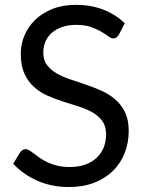

<svg xmlns="http://www.w3.org/2000/svg" viewBox="-20 -744 582 772"><path d="M458 -604.5 481.5 -650.5C456.5 -674.5 427.6 -692.8 394.8 -705.5C361.9 -718.2 325.5 -724.5 285.5 -724.5C249.8 -724.5 218.2 -719 190.8 -708C163.2 -697 140.1 -682.3 121.2 -664C102.4 -645.7 88.1 -624.7 78.2 -601C68.4 -577.3 63.5 -552.8 63.5 -527.5C63.5 -495.8 68.4 -469.2 78.2 -447.8C88.1 -426.2 101 -408.3 117 -394C133 -379.7 151.3 -368 172 -359C192.7 -350 213.7 -342.1 235 -335.2C256.3 -328.4 277.3 -321.8 298 -315.2C318.7 -308.8 337 -300.8 353 -291.5C369 -282.2 381.9 -270.6 391.8 -256.8C401.6 -242.9 406.5 -225.2 406.5 -203.5C406.5 -183.8 403.2 -166 396.5 -150C389.8 -134 380.2 -120.2 367.8 -108.8C355.2 -97.2 340 -88.3 322 -82C304 -75.7 283.5 -72.5 260.5 -72.5C242.2 -72.5 225.7 -74.2 211 -77.8C196.3 -81.2 183.2 -85.7 171.8 -91C160.2 -96.3 150 -102.2 141 -108.5C132 -114.8 124 -120.7 117 -126C110 -131.3 103.8 -135.8 98.2 -139.2C92.8 -142.8 87.8 -144.5 83.5 -144.5C78.8 -144.5 74.6 -143.2 70.8 -140.8C66.9 -138.2 63.7 -135.2 61 -131.5L33 -85.5C60 -56.8 92.5 -34.1 130.5 -17.2C168.5 -0.4 210.8 8 257.5 8C295.5 8 329.4 2.2 359.2 -9.5C389.1 -21.2 414.2 -37.2 434.8 -57.5C455.2 -77.8 470.8 -101.8 481.5 -129.2C492.2 -156.8 497.5 -186.2 497.5 -217.5C497.5 -247.2 492.6 -272.2 482.8 -292.5C472.9 -312.8 459.9 -330 443.8 -344C427.6 -358 409.2 -369.6 388.8 -378.8C368.2 -387.9 347.2 -396.2 325.8 -403.5C304.2 -410.8 283.2 -417.9 262.8 -424.8C242.2 -431.6 223.9 -439.7 207.8 -449C191.6 -458.3 178.6 -469.6 168.8 -482.8C158.9 -495.9 154 -512.5 154 -532.5C154 -548.2 156.8 -562.8 162.5 -576.2C168.2 -589.8 176.6 -601.5 187.8 -611.5C198.9 -621.5 212.8 -629.4 229.2 -635.2C245.8 -641.1 264.8 -644 286.5 -644C309.5 -644 329.1 -641.2 345.2 -635.5C361.4 -629.8 375.2 -623.6 386.8 -616.8C398.2 -609.9 407.8 -603.7 415.5 -598C423.2 -592.3 429.8 -589.5 435.5 -589.5C440.5 -589.5 444.8 -590.8 448.2 -593.2C451.8 -595.8 455 -599.5 458 -604.5Z"/></svg>

Font: LatoLatin
Style: Regular
Weight: 400
Designer: Lukasz Dziedzic with Adam Twardoch and Botio Nikoltchev
Foundry: tyPoland Lukasz Dziedzic
Version: Version 2.015; 2015-08-06; http://www.latofonts.com/